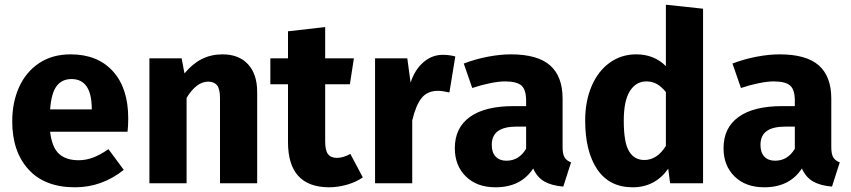

<svg xmlns="http://www.w3.org/2000/svg" viewBox="-20 -779 3617 816"><path d="M522 -219H193Q201 -152 231 -125Q261 -98 314 -98Q346 -98 376 -109.5Q406 -121 441 -145L506 -57Q413 17 299 17Q170 17 101 -59Q32 -135 32 -263Q32 -344 61 -408.5Q90 -473 146 -510.5Q202 -548 280 -548Q395 -548 460 -476Q525 -404 525 -276Q525 -243 522 -219ZM370 -321Q368 -443 284 -443Q243 -443 220.5 -413Q198 -383 193 -314H370Z M1073 -388V0H915V-361Q915 -401 902.5 -416.5Q890 -432 865 -432Q815 -432 773 -363V0H615V-531H752L764 -467Q798 -508 837.5 -528Q877 -548 926 -548Q995 -548 1034 -506Q1073 -464 1073 -388Z M1522 -25Q1493 -5 1454.5 6Q1416 17 1378 17Q1204 16 1204 -175V-421H1129V-531H1204V-646L1362 -664V-531H1484L1467 -421H1362V-177Q1362 -140 1374 -124Q1386 -108 1412 -108Q1439 -108 1469 -125Z M1915 -539 1890 -386Q1860 -393 1842 -393Q1796 -393 1771.5 -362Q1747 -331 1732 -267V0H1574V-531H1711L1725 -428Q1743 -483 1779.5 -514.5Q1816 -546 1862 -546Q1890 -546 1915 -539Z M2407 -89 2374 14Q2325 10 2294 -7.5Q2263 -25 2246 -63Q2194 17 2086 17Q2007 17 1960 -29Q1913 -75 1913 -149Q1913 -236 1977 -282Q2041 -328 2162 -328H2216V-351Q2216 -398 2196 -415.5Q2176 -433 2126 -433Q2100 -433 2063 -425.5Q2026 -418 1987 -405L1951 -509Q2001 -528 2053.5 -538Q2106 -548 2151 -548Q2265 -548 2318 -501Q2371 -454 2371 -360V-154Q2371 -124 2379.5 -110Q2388 -96 2407 -89ZM2216 -147V-241H2177Q2123 -241 2096.5 -222Q2070 -203 2070 -163Q2070 -131 2086.5 -113.5Q2103 -96 2132 -96Q2186 -96 2216 -147Z M2968 -742V0H2828L2820 -62Q2764 17 2669 17Q2570 17 2518.5 -59Q2467 -135 2467 -267Q2467 -348 2494 -412Q2521 -476 2570.5 -512Q2620 -548 2684 -548Q2760 -548 2810 -498V-759ZM2810 -159V-388Q2791 -411 2771.5 -422Q2752 -433 2727 -433Q2683 -433 2657 -392Q2631 -351 2631 -266Q2631 -173 2653.5 -136Q2676 -99 2718 -99Q2773 -99 2810 -159Z M3549 -89 3516 14Q3467 10 3436 -7.5Q3405 -25 3388 -63Q3336 17 3228 17Q3149 17 3102 -29Q3055 -75 3055 -149Q3055 -236 3119 -282Q3183 -328 3304 -328H3358V-351Q3358 -398 3338 -415.5Q3318 -433 3268 -433Q3242 -433 3205 -425.5Q3168 -418 3129 -405L3093 -509Q3143 -528 3195.5 -538Q3248 -548 3293 -548Q3407 -548 3460 -501Q3513 -454 3513 -360V-154Q3513 -124 3521.5 -110Q3530 -96 3549 -89ZM3358 -147V-241H3319Q3265 -241 3238.5 -222Q3212 -203 3212 -163Q3212 -131 3228.5 -113.5Q3245 -96 3274 -96Q3328 -96 3358 -147Z"/></svg>

Font: Statis Sans
Style: Bold
Weight: 700
Designer: bBox Type GmbH
Foundry: bBox Type GmbH
Version: Version 1.000